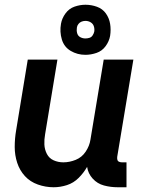

<svg xmlns="http://www.w3.org/2000/svg" viewBox="-20 -781 616 809"><path d="M206 8Q234 8 262 -1Q290 -10 311.5 -31.5Q333 -53 347 -78Q351 -50 370.5 -28.5Q390 -7 418 0.5Q446 8 476 8H513V-97H494Q487 -97 481.5 -99.5Q476 -102 474.5 -108Q473 -114 474 -121L542 -530H417L361 -192Q357 -166 341 -142Q325 -118 299 -107.5Q273 -97 247 -97Q225 -97 206 -105.5Q187 -114 177.5 -132.5Q168 -151 167 -172Q166 -193 170 -215L222 -530H97L48 -232Q42 -197 42 -162Q42 -127 52.5 -95Q63 -63 85 -39Q107 -15 139.5 -3.5Q172 8 206 8ZM340 -550Q363 -550 386.5 -558Q410 -566 425 -586.5Q440 -607 444 -630Q448 -656 444 -680.5Q440 -705 426 -724.5Q412 -744 388.5 -752.5Q365 -761 340 -761Q317 -761 294 -753Q271 -745 256 -724.5Q241 -704 237 -681Q231 -647 240.5 -615Q250 -583 278 -566.5Q306 -550 340 -550ZM340 -619Q328 -619 318 -624.5Q308 -630 305 -641.5Q302 -653 304 -665Q305 -673 310.5 -680Q316 -687 324 -690Q332 -693 340 -693Q352 -693 362 -687Q372 -681 375.5 -670Q379 -659 377 -647Q375 -639 370 -631.5Q365 -624 356.5 -621.5Q348 -619 340 -619Z"/></svg>

Font: Iosevka Sparkle
Style: Bold Italic
Weight: 700
Italic angle: -9°
Designer: Belleve Invis
Foundry: Belleve Invis
Version: Version 4.5.0; ttfautohint (v1.8.3)